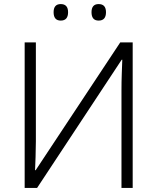

<svg xmlns="http://www.w3.org/2000/svg" viewBox="-20 -922 771 942"><path d="M101 -714H156V-229Q156 -191 154.5 -151.5Q153 -112 152 -87H155L570 -714H631V0H576V-478Q576 -521 577.5 -562.5Q579 -604 580 -629H577L162 0H101ZM243 -862Q243 -902 278 -902Q314 -902 314 -862Q314 -821 278 -821Q243 -821 243 -862ZM429 -862Q429 -902 464 -902Q500 -902 500 -862Q500 -821 464 -821Q429 -821 429 -862Z"/></svg>

Font: Noto Sans Light
Style: Regular
Weight: 300
Designer: Monotype Design Team
Foundry: Monotype Imaging Inc.
Version: Version 2.007